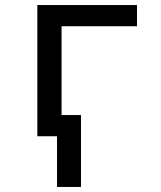

<svg xmlns="http://www.w3.org/2000/svg" viewBox="-20 -540 640 761"><path d="M206 201V0H128V-520H523V-436H224V-84H301V201Z"/></svg>

Font: Iosevka Fixed Medium Extended
Style: Regular
Weight: 500
Width: 7
Monospace: yes
Designer: Belleve Invis
Foundry: Belleve Invis
Version: Version 24.1.1; ttfautohint (v1.8.4)